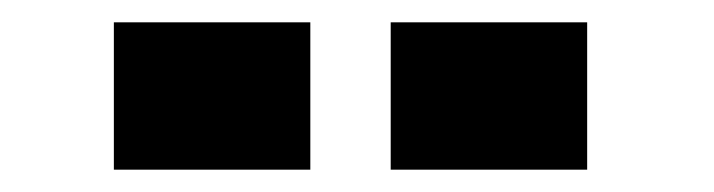

<svg xmlns="http://www.w3.org/2000/svg" viewBox="-20 -792 640 172"><path d="M330 -640V-772H506V-640ZM82 -640V-772H258V-640Z"/></svg>

Font: Foldit Black
Style: Regular
Weight: 900
Version: Version 1.003